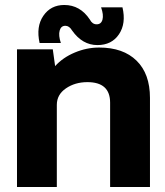

<svg xmlns="http://www.w3.org/2000/svg" viewBox="-20 -747 659 767"><path d="M138.2 -575.2Q123.5 -640.6 153.1 -683.8Q182.6 -727.1 236.8 -727.1Q300.3 -727.1 338.9 -668.9Q348.6 -649.9 366.2 -649.9Q384.3 -649.9 389.4 -668.7Q394.5 -687.5 383.8 -717.8H469.2Q484.4 -653.3 455.3 -610.1Q426.3 -566.9 369.1 -566.9Q309.1 -566.9 268.1 -625Q256.8 -644 241.2 -644Q223.6 -644 218.3 -624.8Q212.9 -605.5 223.1 -575.2ZM376 -557.1Q472.2 -557.1 525.6 -504.6Q579.1 -452.1 579.1 -356V0H419.9V-336.9Q419.9 -418.9 329.1 -418.9Q279.8 -418.9 243.4 -394Q207 -369.1 207 -328.1V0H47.9V-549.8H190.9L200.2 -482.9Q231 -517.1 278.6 -537.1Q326.2 -557.1 376 -557.1Z"/></svg>

Font: Oakes Grotesk Bold
Style: Regular
Weight: 700
Designer: Samuel Oakes
Foundry: Samuel Oakes
Version: Version 1.000;PS 001.000;hotconv 1.0.88;makeotf.lib2.5.64775